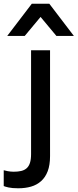

<svg xmlns="http://www.w3.org/2000/svg" viewBox="-101 -800 417 1032"><path d="M66 -530H168V39Q168 87 155.5 120Q143 153 120 173.5Q97 194 66 203Q35 212 -3 212Q-36 212 -55.5 207.5Q-75 203 -81 200V115Q-76 117 -59.5 120Q-43 123 -27 123Q-5 123 12.5 119Q30 115 42 104.5Q54 94 60 75.5Q66 57 66 28ZM-62 -607 70 -780H164L296 -607H202L117 -709L32 -607Z"/></svg>

Font: Cooper Hewitt
Style: Regular
Weight: 707
Designer: Village Type and Design LLC
Foundry: Cooper Hewitt Smithsonian Design Museum
Version: 1.000